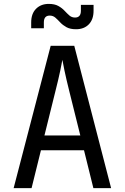

<svg xmlns="http://www.w3.org/2000/svg" viewBox="-20 -965 640 985"><path d="M50 0 240 -730H361L550 0H459L411 -194H190L142 0ZM208 -270H392L336 -495Q320 -559 311 -602Q302 -645 300 -658Q298 -645 289 -602Q280 -559 264 -496ZM370 -815Q340 -815 321 -825.5Q302 -836 289 -850Q276 -864 264 -874.5Q252 -885 235 -885Q205 -885 205 -850V-820H140V-850Q140 -895 165 -920Q190 -945 230 -945Q260 -945 279 -934.5Q298 -924 311 -910Q324 -896 336 -885.5Q348 -875 365 -875Q395 -875 395 -910V-940H460V-910Q460 -865 435.5 -840Q411 -815 370 -815Z"/></svg>

Font: NKDuy Mono
Style: Regular
Weight: 400
Monospace: yes
Designer: NKDuy
Foundry: NKDuy
Version: Version 2.251; ttfautohint (v1.8.4.7-5d5b)